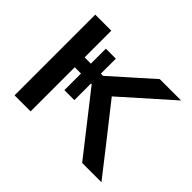

<svg xmlns="http://www.w3.org/2000/svg" viewBox="-145 -932 1169 1169"><g transform="rotate(45 439.0 -347.5)"><path d="M86 0V-695H224V-465H278V-594H364V-465H383Q426 -504 512 -580Q598 -656 641 -695H825L509 -414Q727 -138 834 0H668L370 -380H364V-237H278V-380H224V0Z"/></g></svg>

Font: Coval
Style: Heavy
Weight: 900
Foundry: Context Ltd
Version: Version 001.000